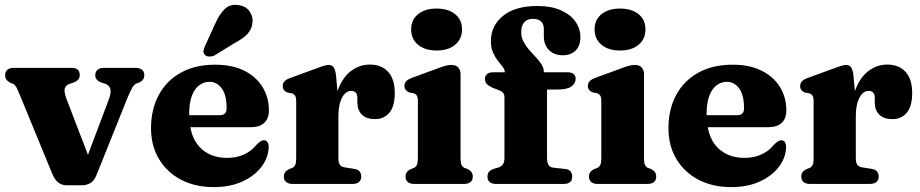

<svg xmlns="http://www.w3.org/2000/svg" viewBox="-20 -752 3761 785"><path d="M315.5 5.5H253Q232.5 5.5 218.5 -5.5Q204.5 -16.5 194.5 -39.5L57 -373.5Q51 -388.5 45.5 -397.5Q40 -406.5 33 -409.5L21 -414Q11 -420 6 -426.8Q1 -433.5 1 -444.5Q1 -459 10.2 -466.8Q19.5 -474.5 35.5 -474.5H273.5Q306 -474.5 306 -444.5Q306 -433.5 299.5 -426.5Q293 -419.5 281 -414.5L266.5 -410Q248.5 -404 244.8 -390.2Q241 -376.5 252 -347L357.5 -72.5L317 -59L424.5 -344.5Q435.5 -374 431 -389Q426.5 -404 409 -410L394 -414.5Q382 -419.5 375.8 -426.5Q369.5 -433.5 369.5 -444.5Q369.5 -459 379 -466.8Q388.5 -474.5 404.5 -474.5H535Q551.5 -474.5 560.8 -466.8Q570 -459 570 -444.5Q570 -435 565.5 -427.8Q561 -420.5 549 -414.5L537 -410.5Q529 -407 521 -393.8Q513 -380.5 500 -349L374 -35Q364 -11.5 348.8 -3Q333.5 5.5 315.5 5.5Z M1079.5 -300.5Q1079.5 -267.5 1060.5 -249.8Q1041.5 -232 1006.5 -232H710.5V-281H877.5Q906.5 -281 906.5 -308.5Q906.5 -364 886.5 -390.8Q866.5 -417.5 836.5 -417.5Q813 -417.5 794 -403Q775 -388.5 764.2 -359.5Q753.5 -330.5 753.5 -287Q753.5 -196 795.8 -151.2Q838 -106.5 908.5 -106.5Q947 -106.5 977.8 -120.5Q1008.5 -134.5 1029.5 -161Q1040.5 -171.5 1047 -175.2Q1053.5 -179 1060 -178.5Q1068 -178.5 1073.2 -171.2Q1078.5 -164 1078.5 -151Q1077.5 -107.5 1049.2 -70.2Q1021 -33 971 -10Q921 13 854 13Q778 13 720.2 -17.2Q662.5 -47.5 630 -101.8Q597.5 -156 597.5 -228Q597.5 -304 628.5 -362.5Q659.5 -421 718.2 -454.2Q777 -487.5 860 -487.5Q929.5 -487.5 978.5 -463Q1027.5 -438.5 1053.5 -396Q1079.5 -353.5 1079.5 -300.5ZM859.5 -654.5Q876.5 -693 898.5 -714.8Q920.5 -736.5 955.5 -731Q986 -727 1001 -704.5Q1016 -682 1012 -657Q1008.5 -631 991.2 -612.8Q974 -594.5 941 -577L856.5 -525Q846.5 -520.5 835.5 -520.8Q824.5 -521 818 -527.5Q810.5 -535.5 812 -544.8Q813.5 -554 818.5 -564.5Z M1343.5 -265Q1343.5 -340 1363.5 -389.5Q1383.5 -439 1417.5 -463.5Q1451.5 -488 1492 -488Q1540 -488 1567 -458.2Q1594 -428.5 1594 -371.5Q1594 -317 1571.8 -291Q1549.5 -265 1514 -265Q1478 -265 1459.8 -283Q1441.5 -301 1441 -332.5V-352Q1441 -366.5 1434.5 -373.5Q1428 -380.5 1415.5 -380.5Q1402 -380.5 1390 -369Q1378 -357.5 1370.8 -333.5Q1363.5 -309.5 1363.5 -272.5ZM1353.5 -446.5 1363.5 -338.5V-106Q1363.5 -88 1369.2 -79Q1375 -70 1390.5 -67.5L1429 -61.5Q1443.5 -59 1450.2 -51Q1457 -43 1457 -30Q1457 -16 1447.8 -8Q1438.5 0 1421 0H1176Q1159 0 1149.8 -8Q1140.5 -16 1140.5 -30Q1140.5 -40.5 1145.8 -47.8Q1151 -55 1161.5 -60.5L1175 -65.5Q1183 -69.5 1187 -77.8Q1191 -86 1191 -106V-337Q1191 -354 1186.5 -360.8Q1182 -367.5 1173 -370.5L1156 -373.5Q1146.5 -377 1141.2 -383.5Q1136 -390 1136 -400Q1136 -411.5 1143 -419.2Q1150 -427 1166 -433L1266 -469.5Q1289.5 -478.5 1302.5 -482.5Q1315.5 -486.5 1324 -486.5Q1336.5 -486.5 1343.5 -477.5Q1350.5 -468.5 1353.5 -446.5Z M1863 -449V-106Q1863 -86 1867 -77.8Q1871 -69.5 1879 -65.5L1892 -61Q1902.5 -55.5 1907.8 -48Q1913 -40.5 1913 -30Q1913 -16 1904 -8Q1895 0 1877.5 0H1673.5Q1656 0 1647 -8Q1638 -16 1638 -30Q1638 -40.5 1643.2 -48Q1648.5 -55.5 1659 -60.5L1672.5 -65.5Q1680.5 -69.5 1684.5 -77.8Q1688.5 -86 1688.5 -106V-338Q1688.5 -354.5 1684 -361.2Q1679.5 -368 1670.5 -371L1653.5 -374Q1644 -378 1638.8 -384.2Q1633.5 -390.5 1633.5 -400.5Q1633.5 -412 1640.2 -419.5Q1647 -427 1663.5 -433.5L1764.5 -470.5Q1786.5 -479 1800 -482.8Q1813.5 -486.5 1826 -486.5Q1844 -486.5 1853.5 -476Q1863 -465.5 1863 -449ZM1765 -545.5Q1717.5 -545.5 1689.2 -569Q1661 -592.5 1661 -632Q1661 -671 1689.2 -694Q1717.5 -717 1765 -717Q1813 -717 1841 -694Q1869 -671 1869 -632Q1869 -592.5 1841 -569Q1813 -545.5 1765 -545.5Z M2216.5 -106Q2216.5 -88 2222.5 -78Q2228.5 -68 2242 -66.5L2291.5 -61Q2306.5 -59.5 2313 -51Q2319.5 -42.5 2319.5 -30Q2319.5 0 2284.5 0H2007.5Q1991.5 0 1982.2 -7.8Q1973 -15.5 1973 -29Q1973 -42.5 1979.5 -50Q1986 -57.5 2000 -62L2016 -66.5Q2029.5 -70.5 2036 -79.8Q2042.5 -89 2042.5 -106.5V-354Q2042.5 -365 2037.2 -371.8Q2032 -378.5 2016 -385L1997 -392Q1978 -400 1970.2 -408.8Q1962.5 -417.5 1962.5 -429Q1962.5 -441 1971 -448.8Q1979.5 -456.5 1995.5 -456.5H2084L2044 -437.5V-457Q2044 -467 2035.2 -478.5Q2026.5 -490 2015.2 -504.2Q2004 -518.5 1995.5 -538Q1987 -557.5 1987 -584Q1987 -647 2036.8 -687.2Q2086.5 -727.5 2176.5 -727.5Q2234 -727.5 2273.2 -710Q2312.5 -692.5 2332.8 -663.5Q2353 -634.5 2353 -600.5Q2353 -564 2333 -545Q2313 -526 2281.5 -526Q2246 -526 2224.8 -547Q2203.5 -568 2203.5 -603.5V-632.5Q2203.5 -654 2191.8 -664.5Q2180 -675 2159.5 -675Q2136 -675 2123.5 -661Q2111 -647 2111 -621.5Q2111 -600 2120.5 -581.8Q2130 -563.5 2143.8 -547.8Q2157.5 -532 2171.2 -517.5Q2185 -503 2194.2 -488.2Q2203.5 -473.5 2203.5 -457.5V-428L2180.5 -456.5H2300.5Q2316 -456.5 2324.8 -449.8Q2333.5 -443 2333.5 -430Q2333.5 -411 2316.2 -398.5Q2299 -386 2259.5 -386H2216.5Z M2613 -449V-106Q2613 -86 2617 -77.8Q2621 -69.5 2629 -65.5L2642 -61Q2652.5 -55.5 2657.8 -48Q2663 -40.5 2663 -30Q2663 -16 2654 -8Q2645 0 2627.5 0H2423.5Q2406 0 2397 -8Q2388 -16 2388 -30Q2388 -40.5 2393.2 -48Q2398.5 -55.5 2409 -60.5L2422.5 -65.5Q2430.5 -69.5 2434.5 -77.8Q2438.5 -86 2438.5 -106V-338Q2438.5 -354.5 2434 -361.2Q2429.5 -368 2420.5 -371L2403.5 -374Q2394 -378 2388.8 -384.2Q2383.5 -390.5 2383.5 -400.5Q2383.5 -412 2390.2 -419.5Q2397 -427 2413.5 -433.5L2514.5 -470.5Q2536.5 -479 2550 -482.8Q2563.5 -486.5 2576 -486.5Q2594 -486.5 2603.5 -476Q2613 -465.5 2613 -449ZM2515 -545.5Q2467.5 -545.5 2439.2 -569Q2411 -592.5 2411 -632Q2411 -671 2439.2 -694Q2467.5 -717 2515 -717Q2563 -717 2591 -694Q2619 -671 2619 -632Q2619 -592.5 2591 -569Q2563 -545.5 2515 -545.5Z M3195 -300.5Q3195 -267.5 3176 -249.8Q3157 -232 3122 -232H2826V-281H2993Q3022 -281 3022 -308.5Q3022 -364 3002 -390.8Q2982 -417.5 2952 -417.5Q2928.5 -417.5 2909.5 -403Q2890.5 -388.5 2879.8 -359.5Q2869 -330.5 2869 -287Q2869 -196 2911.2 -151.2Q2953.5 -106.5 3024 -106.5Q3062.5 -106.5 3093.2 -120.5Q3124 -134.5 3145 -161Q3156 -171.5 3162.5 -175.2Q3169 -179 3175.5 -178.5Q3183.5 -178.5 3188.8 -171.2Q3194 -164 3194 -151Q3193 -107.5 3164.8 -70.2Q3136.5 -33 3086.5 -10Q3036.5 13 2969.5 13Q2893.5 13 2835.8 -17.2Q2778 -47.5 2745.5 -101.8Q2713 -156 2713 -228Q2713 -304 2744 -362.5Q2775 -421 2833.8 -454.2Q2892.5 -487.5 2975.5 -487.5Q3045 -487.5 3094 -463Q3143 -438.5 3169 -396Q3195 -353.5 3195 -300.5Z M3459 -265Q3459 -340 3479 -389.5Q3499 -439 3533 -463.5Q3567 -488 3607.5 -488Q3655.5 -488 3682.5 -458.2Q3709.5 -428.5 3709.5 -371.5Q3709.5 -317 3687.2 -291Q3665 -265 3629.5 -265Q3593.5 -265 3575.2 -283Q3557 -301 3556.5 -332.5V-352Q3556.5 -366.5 3550 -373.5Q3543.5 -380.5 3531 -380.5Q3517.5 -380.5 3505.5 -369Q3493.5 -357.5 3486.2 -333.5Q3479 -309.5 3479 -272.5ZM3469 -446.5 3479 -338.5V-106Q3479 -88 3484.8 -79Q3490.5 -70 3506 -67.5L3544.5 -61.5Q3559 -59 3565.8 -51Q3572.5 -43 3572.5 -30Q3572.5 -16 3563.2 -8Q3554 0 3536.5 0H3291.5Q3274.5 0 3265.2 -8Q3256 -16 3256 -30Q3256 -40.5 3261.2 -47.8Q3266.5 -55 3277 -60.5L3290.5 -65.5Q3298.5 -69.5 3302.5 -77.8Q3306.5 -86 3306.5 -106V-337Q3306.5 -354 3302 -360.8Q3297.5 -367.5 3288.5 -370.5L3271.5 -373.5Q3262 -377 3256.8 -383.5Q3251.5 -390 3251.5 -400Q3251.5 -411.5 3258.5 -419.2Q3265.5 -427 3281.5 -433L3381.5 -469.5Q3405 -478.5 3418 -482.5Q3431 -486.5 3439.5 -486.5Q3452 -486.5 3459 -477.5Q3466 -468.5 3469 -446.5Z"/></svg>

Font: Fraunces 28pt Soft Wonky
Style: Bold
Weight: 700
Version: Version 1.000;[b76b70a41]